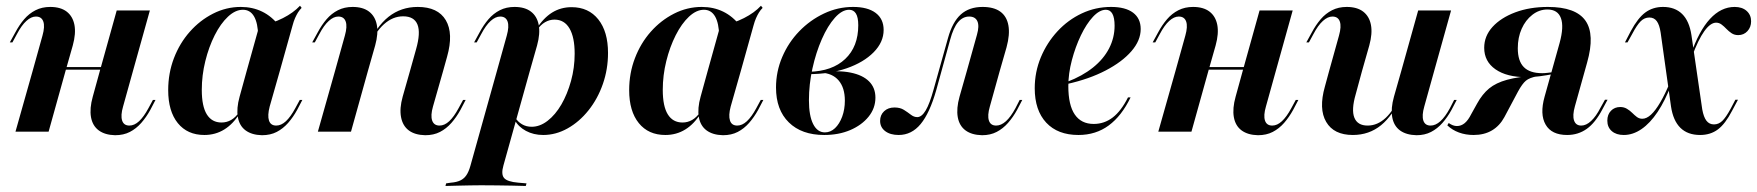

<svg xmlns="http://www.w3.org/2000/svg" viewBox="-20 -452 6030 659"><path d="M91.9 -208.1 125.8 -329.8Q134.7 -361.3 128.6 -378.2Q122.6 -395.2 103.2 -395.2Q87.1 -395.2 70.6 -380.2Q54 -365.3 37.9 -334.7L22.6 -306.5H13.7L32.3 -340.3Q46 -366.1 62.9 -385.9Q79.8 -405.6 102 -416.9Q124.2 -428.2 152.4 -428.2Q187.9 -428.2 208.9 -412.1Q229.8 -396 235.5 -366.5Q241.1 -337.1 229.8 -296L204.8 -208.1ZM33.1 0 91.9 -208.1H204.8L146.8 0ZM168.5 -212.9 171 -221.8H368.5L366.1 -212.9ZM322.6 -208.1 380.6 -416.1H494.4L436.3 -208.1ZM402.4 -86.3Q393.5 -55.6 399.2 -38.3Q404.8 -21 424.2 -21Q441.1 -21 457.3 -35.9Q473.4 -50.8 489.5 -80.6L504.8 -108.9H513.7L496 -75Q482.3 -50 464.9 -30.2Q447.6 -10.5 425.8 0.8Q404 12.1 375 12.1Q340.3 11.3 319 -4.4Q297.6 -20.2 292.3 -50Q287.1 -79.8 298.4 -120.2L322.6 -208.1H436.3Z M681.5 11.3Q623.4 11.3 590.3 -29.4Q557.3 -70.2 557.3 -142.7Q557.3 -200.8 577 -252.4Q596.8 -304 631.5 -343.1Q666.1 -382.3 711.3 -405.2Q756.5 -428.2 806.5 -428.2Q846.8 -428.2 879.8 -412.1Q912.9 -396 937.9 -363.7L866.1 -328.2Q865.3 -372.6 852 -395.6Q838.7 -418.5 813.7 -418.5Q787.9 -418.5 762.5 -394.8Q737.1 -371 716.9 -331Q696.8 -291.1 684.7 -242.3Q672.6 -193.5 672.6 -143.5Q672.6 -87.1 689.9 -59.3Q707.3 -31.5 740.3 -31.5Q758.1 -31.5 773.4 -40.3Q788.7 -49.2 800.8 -66.9L803.2 -63.7Q780.6 -26.6 750 -7.7Q719.4 11.3 681.5 11.3ZM826.6 -208.1 869.4 -361.3Q915.3 -371.8 951.2 -389.9Q987.1 -408.1 1009.7 -432.3L1015.3 -425Q1008.1 -417.7 1002.8 -409.3Q997.6 -400.8 992.7 -389.9Q987.9 -379 983.9 -363.7L940.3 -208.1ZM905.6 -86.3Q897.6 -55.6 903.2 -38.3Q908.9 -21 928.2 -21Q945.2 -21 961.3 -35.9Q977.4 -50.8 993.5 -80.6L1008.9 -108.9H1017.7L1000 -75Q986.3 -50 969 -30.2Q951.6 -10.5 929.8 0.8Q908.1 12.1 879 12.1Q844.4 11.3 823 -4.4Q801.6 -20.2 796.4 -50Q791.1 -79.8 802.4 -120.2L826.6 -208.1H940.3Z M1387.1 -208.1 1408.1 -283.1Q1424.2 -339.5 1412.9 -367.7Q1401.6 -396 1363.7 -396Q1328.2 -396 1298 -369Q1267.7 -341.9 1241.9 -284.7L1239.5 -289.5Q1271 -360.5 1313.7 -394.4Q1356.5 -428.2 1413.7 -428.2Q1483.1 -428.2 1510.1 -382.7Q1537.1 -337.1 1514.5 -257.3L1500.8 -208.1ZM1129.8 -208.1 1163.7 -329.8Q1172.6 -361.3 1166.5 -378.2Q1160.5 -395.2 1141.1 -395.2Q1125 -395.2 1108.5 -380.2Q1091.9 -365.3 1075.8 -334.7L1060.5 -306.5H1051.6L1070.2 -340.3Q1083.9 -366.1 1100.8 -385.9Q1117.7 -405.6 1139.9 -416.9Q1162.1 -428.2 1190.3 -428.2Q1225.8 -428.2 1246.8 -412.1Q1267.7 -396 1273.4 -366.5Q1279 -337.1 1267.7 -296L1242.7 -208.1ZM1071 0 1129.8 -208.1H1242.7L1184.7 0ZM1466.1 -86.3Q1457.3 -55.6 1463.3 -38.3Q1469.4 -21 1488.7 -21Q1505.6 -21 1521.8 -35.9Q1537.9 -50.8 1554 -80.6L1569.4 -108.9H1578.2L1560.5 -75Q1546.8 -50 1529.4 -30.2Q1512.1 -10.5 1490.3 0.8Q1468.5 12.1 1439.5 12.1Q1404 11.3 1383.1 -4.4Q1362.1 -20.2 1356.5 -50Q1350.8 -79.8 1362.1 -120.2L1387.1 -208.1H1500.8Z M1941.9 -427.4Q2000 -427.4 2033.5 -385.5Q2066.9 -343.5 2066.9 -270.2Q2066.9 -214.5 2049.2 -163.7Q2031.5 -112.9 2000 -73.4Q1968.5 -33.9 1928.2 -11.3Q1887.9 11.3 1844.4 11.3Q1811.3 11.3 1785.1 -2.8Q1758.9 -16.9 1746 -41.1L1748.4 -48.4Q1757.3 -33.9 1771.8 -25.4Q1786.3 -16.9 1804.8 -16.9Q1833.1 -16.9 1859.7 -37.5Q1886.3 -58.1 1906.9 -93.5Q1927.4 -129 1939.9 -174.2Q1952.4 -219.4 1952.4 -267.7Q1952.4 -324.2 1934.7 -354.4Q1916.9 -384.7 1883.1 -384.7Q1866.1 -384.7 1850.8 -375.8Q1835.5 -366.9 1823.4 -349.2L1821 -352.4Q1845.2 -390.3 1875 -408.9Q1904.8 -427.4 1941.9 -427.4ZM1685.5 -208.1 1719.4 -329.8Q1728.2 -361.3 1722.2 -378.2Q1716.1 -395.2 1696.8 -395.2Q1680.6 -395.2 1664.1 -380.2Q1647.6 -365.3 1631.5 -334.7L1616.1 -306.5H1607.3L1625.8 -340.3Q1639.5 -366.1 1656.5 -385.9Q1673.4 -405.6 1695.6 -416.9Q1717.7 -428.2 1746 -428.2Q1781.5 -428.2 1802.4 -412.1Q1823.4 -396 1829 -366.5Q1834.7 -337.1 1823.4 -296L1798.4 -208.1ZM1632.3 183.9Q1612.9 183.9 1594.8 184.3Q1576.6 184.7 1556 185.1Q1535.5 185.5 1508.9 186.3L1511.3 177.4L1527.4 175Q1547.6 173.4 1560.1 167.3Q1572.6 161.3 1580.6 149.6Q1588.7 137.9 1594.4 117.7L1685.5 -208.1H1798.4L1708.1 115.3Q1699.2 146 1710.1 158.9Q1721 171.8 1758.9 175L1787.1 177.4L1784.7 186.3Q1762.9 185.5 1737.5 185.1Q1712.1 184.7 1685.5 184.3Q1658.9 183.9 1629.8 183.9H1632.3Z M2263.7 11.3Q2205.6 11.3 2172.6 -29.4Q2139.5 -70.2 2139.5 -142.7Q2139.5 -200.8 2159.3 -252.4Q2179 -304 2213.7 -343.1Q2248.4 -382.3 2293.5 -405.2Q2338.7 -428.2 2388.7 -428.2Q2429 -428.2 2462.1 -412.1Q2495.2 -396 2520.2 -363.7L2448.4 -328.2Q2447.6 -372.6 2434.3 -395.6Q2421 -418.5 2396 -418.5Q2370.2 -418.5 2344.8 -394.8Q2319.4 -371 2299.2 -331Q2279 -291.1 2266.9 -242.3Q2254.8 -193.5 2254.8 -143.5Q2254.8 -87.1 2272.2 -59.3Q2289.5 -31.5 2322.6 -31.5Q2340.3 -31.5 2355.6 -40.3Q2371 -49.2 2383.1 -66.9L2385.5 -63.7Q2362.9 -26.6 2332.3 -7.7Q2301.6 11.3 2263.7 11.3ZM2408.9 -208.1 2451.6 -361.3Q2497.6 -371.8 2533.5 -389.9Q2569.4 -408.1 2591.9 -432.3L2597.6 -425Q2590.3 -417.7 2585.1 -409.3Q2579.8 -400.8 2575 -389.9Q2570.2 -379 2566.1 -363.7L2522.6 -208.1ZM2487.9 -86.3Q2479.8 -55.6 2485.5 -38.3Q2491.1 -21 2510.5 -21Q2527.4 -21 2543.5 -35.9Q2559.7 -50.8 2575.8 -80.6L2591.1 -108.9H2600L2582.3 -75Q2568.5 -50 2551.2 -30.2Q2533.9 -10.5 2512.1 0.8Q2490.3 12.1 2461.3 12.1Q2426.6 11.3 2405.2 -4.4Q2383.9 -20.2 2378.6 -50Q2373.4 -79.8 2384.7 -120.2L2408.9 -208.1H2522.6Z M2808.9 11.3Q2731.5 11.3 2687.5 -31.9Q2643.5 -75 2643.5 -151.6Q2643.5 -206.5 2664.9 -256.5Q2686.3 -306.5 2723.4 -344.8Q2760.5 -383.1 2808.1 -405.6Q2855.6 -428.2 2908.1 -428.2Q2958.1 -428.2 2985.5 -407.7Q3012.9 -387.1 3012.9 -349.2Q3012.9 -307.3 2978.6 -272.6Q2944.4 -237.9 2886.3 -217.7Q2828.2 -197.6 2756.5 -197.6V-205.6Q2836.3 -207.3 2881 -249.6Q2925.8 -291.9 2925.8 -365.3Q2925.8 -392.7 2917.7 -405.6Q2909.7 -418.5 2894.4 -418.5Q2870.2 -418.5 2845.6 -391.1Q2821 -363.7 2800.8 -317.7Q2780.6 -271.8 2768.5 -216.9Q2756.5 -162.1 2756.5 -108.1Q2756.5 -54.8 2771 -26.2Q2785.5 2.4 2811.3 2.4Q2830.6 2.4 2846 -12.1Q2861.3 -26.6 2870.6 -51.6Q2879.8 -76.6 2879.8 -106.5Q2879.8 -150.8 2858.5 -175.8Q2837.1 -200.8 2798.4 -202.4L2799.2 -204Q2858.1 -211.3 2899.6 -202.8Q2941.1 -194.4 2962.9 -172.6Q2984.7 -150.8 2984.7 -116.9Q2984.7 -80.6 2961.3 -51.6Q2937.9 -22.6 2898.4 -5.6Q2858.9 11.3 2808.9 11.3Z M3064.5 11.3Q3035.5 11.3 3018.1 -2Q3000.8 -15.3 3000.8 -37.1Q3000.8 -57.3 3014.5 -70.2Q3028.2 -83.1 3050 -83.1Q3069.4 -83.1 3082.3 -75Q3095.2 -66.9 3106 -58.5Q3116.9 -50 3128.2 -50Q3143.5 -50 3157.3 -73Q3171 -96 3184.7 -146L3233.9 -321.8Q3249.2 -376.6 3277.8 -402.4Q3306.5 -428.2 3352.4 -428.2Q3391.1 -428.2 3413.3 -412.1Q3435.5 -396 3441.1 -364.9Q3446.8 -333.9 3434.7 -289.5L3411.3 -208.1H3298.4L3333.1 -332.3Q3341.9 -362.9 3334.7 -379Q3327.4 -395.2 3306.5 -395.2Q3284.7 -395.2 3268.5 -376.2Q3252.4 -357.3 3241.1 -315.3L3193.5 -142.7Q3171 -63.7 3139.9 -26.2Q3108.9 11.3 3064.5 11.3ZM3377.4 -86.3Q3368.5 -55.6 3374.2 -38.3Q3379.8 -21 3399.2 -21Q3416.1 -21 3432.7 -35.9Q3449.2 -50.8 3465.3 -80.6L3479.8 -108.9H3488.7L3471 -75Q3457.3 -50 3439.9 -30.2Q3422.6 -10.5 3400.8 0.8Q3379 12.1 3350.8 12.1Q3315.3 11.3 3294 -4.4Q3272.6 -20.2 3267.3 -50Q3262.1 -79.8 3273.4 -120.2L3298.4 -208.1H3411.3Z M3681.5 11.3Q3610.5 11.3 3571 -31Q3531.5 -73.4 3531.5 -149.2Q3531.5 -204.8 3552.4 -255.2Q3573.4 -305.6 3609.7 -344.8Q3646 -383.9 3693.1 -406Q3740.3 -428.2 3793.5 -428.2Q3842.7 -428.2 3869 -408.5Q3895.2 -388.7 3895.2 -352.4Q3895.2 -312.9 3863.3 -276.2Q3831.5 -239.5 3775 -210.1Q3718.5 -180.6 3642.7 -163.7V-171Q3695.2 -191.1 3731.5 -220.2Q3767.7 -249.2 3786.7 -285.9Q3805.6 -322.6 3805.6 -363.7Q3805.6 -391.1 3798 -404.8Q3790.3 -418.5 3775.8 -418.5Q3754 -418.5 3731.5 -394.4Q3708.9 -370.2 3689.9 -330.6Q3671 -291.1 3658.9 -245.2Q3646.8 -199.2 3646.8 -156.5Q3646.8 -91.1 3669 -58.9Q3691.1 -26.6 3733.9 -26.6Q3770.2 -26.6 3799.2 -48.8Q3828.2 -71 3851.6 -117.7H3860.5Q3829.8 -54 3785.5 -21.4Q3741.1 11.3 3681.5 11.3Z M4014.5 -208.1 4048.4 -329.8Q4057.3 -361.3 4051.2 -378.2Q4045.2 -395.2 4025.8 -395.2Q4009.7 -395.2 3993.1 -380.2Q3976.6 -365.3 3960.5 -334.7L3945.2 -306.5H3936.3L3954.8 -340.3Q3968.5 -366.1 3985.5 -385.9Q4002.4 -405.6 4024.6 -416.9Q4046.8 -428.2 4075 -428.2Q4110.5 -428.2 4131.5 -412.1Q4152.4 -396 4158.1 -366.5Q4163.7 -337.1 4152.4 -296L4127.4 -208.1ZM3955.6 0 4014.5 -208.1H4127.4L4069.4 0ZM4091.1 -212.9 4093.5 -221.8H4291.1L4288.7 -212.9ZM4245.2 -208.1 4303.2 -416.1H4416.9L4358.9 -208.1ZM4325 -86.3Q4316.1 -55.6 4321.8 -38.3Q4327.4 -21 4346.8 -21Q4363.7 -21 4379.8 -35.9Q4396 -50.8 4412.1 -80.6L4427.4 -108.9H4436.3L4418.5 -75Q4404.8 -50 4387.5 -30.2Q4370.2 -10.5 4348.4 0.8Q4326.6 12.1 4297.6 12.1Q4262.9 11.3 4241.5 -4.4Q4220.2 -20.2 4214.9 -50Q4209.7 -79.8 4221 -120.2L4245.2 -208.1H4358.9Z M4654.8 -208.1 4633.1 -128.2Q4617.7 -75 4628.6 -48Q4639.5 -21 4674.2 -21Q4708.1 -21 4736.7 -48Q4765.3 -75 4790.3 -132.3L4792.7 -126.6Q4761.3 -55.6 4720.2 -22.2Q4679 11.3 4623.4 11.3Q4558.1 11.3 4531.9 -33.5Q4505.6 -78.2 4527.4 -154.8L4541.9 -208.1ZM4541.9 -208.1 4575.8 -329.8Q4584.7 -361.3 4578.6 -378.2Q4572.6 -395.2 4553.2 -395.2Q4537.1 -395.2 4520.6 -380.2Q4504 -365.3 4487.9 -334.7L4472.6 -306.5H4463.7L4482.3 -340.3Q4496 -366.1 4512.9 -385.9Q4529.8 -405.6 4552 -416.9Q4574.2 -428.2 4602.4 -428.2Q4637.9 -428.2 4658.9 -412.1Q4679.8 -396 4685.5 -366.5Q4691.1 -337.1 4679.8 -296L4654.8 -208.1ZM4789.5 -208.1 4847.6 -416.1H4960.5L4902.4 -208.1ZM4868.5 -86.3Q4859.7 -55.6 4865.3 -38.3Q4871 -21 4890.3 -21Q4907.3 -21 4923.8 -35.9Q4940.3 -50.8 4956.5 -80.6L4971 -108.9H4979.8L4962.1 -75Q4948.4 -50 4931 -30.2Q4913.7 -10.5 4891.9 0.8Q4870.2 12.1 4841.9 12.1Q4806.5 11.3 4785.1 -4.4Q4763.7 -20.2 4758.5 -50Q4753.2 -79.8 4764.5 -120.2L4789.5 -208.1H4902.4Z M5358.9 11.3Q5305.6 11.3 5285.1 -24.2Q5264.5 -59.7 5281.5 -120.2L5333.1 -304.8Q5348.4 -360.5 5337.5 -389.9Q5326.6 -419.4 5291.1 -419.4Q5262.9 -419.4 5239.5 -401.2Q5216.1 -383.1 5202.8 -353.2Q5189.5 -323.4 5189.5 -286.3Q5189.5 -242.7 5210.1 -221.8Q5230.6 -200.8 5273.4 -200.8Q5281.5 -200.8 5291.5 -202Q5301.6 -203.2 5314.5 -204.8L5313.7 -198.4Q5289.5 -193.5 5264.9 -190.3Q5240.3 -187.1 5219.4 -187.1Q5151.6 -187.1 5112.9 -214.1Q5074.2 -241.1 5074.2 -287.9Q5074.2 -328.2 5102.8 -359.7Q5131.5 -391.1 5181 -409.7Q5230.6 -428.2 5292.7 -428.2Q5388.7 -428.2 5421.8 -381Q5454.8 -333.9 5427.4 -237.1L5385.5 -87.1Q5376.6 -55.6 5382.7 -38.3Q5388.7 -21 5407.3 -21Q5424.2 -21 5441.1 -36.7Q5458.1 -52.4 5473.4 -82.3L5488.7 -109.7H5497.6L5479.8 -76.6Q5455.6 -30.6 5426.2 -9.7Q5396.8 11.3 5358.9 11.3ZM5037.9 11.3Q5010.5 11.3 4987.5 2.8Q4964.5 -5.6 4947.6 -21.8L4952.4 -29.8Q4966.9 -19.4 4980.6 -19.4Q4995.2 -19.4 5007.3 -29.4Q5019.4 -39.5 5029.8 -60.5L5050 -96.8Q5067.7 -129 5091.1 -148.4Q5114.5 -167.7 5152.8 -178.2Q5191.1 -188.7 5251.6 -192.7L5256.5 -190.3Q5229.8 -185.5 5217.3 -175Q5204.8 -164.5 5190.3 -137.9L5143.5 -50Q5127.4 -20.2 5100.8 -4.4Q5074.2 11.3 5037.9 11.3Z M5815.3 11.3Q5772.6 11.3 5747.6 -13.3Q5722.6 -37.9 5715.3 -87.1L5679.8 -340.3Q5675.8 -366.9 5666.5 -379.4Q5657.3 -391.9 5641.1 -391.9Q5624.2 -391.9 5611.3 -379Q5598.4 -366.1 5583.1 -337.1L5566.1 -306.5H5557.3L5577.4 -345.2Q5601.6 -390.3 5627.4 -409.3Q5653.2 -428.2 5687.9 -428.2Q5729 -428.2 5753.6 -404Q5778.2 -379.8 5785.5 -331.5L5822.6 -76.6Q5827.4 -50 5837.1 -37.5Q5846.8 -25 5862.9 -25Q5879 -25 5891.5 -37.1Q5904 -49.2 5920.2 -79L5936.3 -109.7H5945.2L5925 -71.8Q5901.6 -26.6 5876.2 -7.7Q5850.8 11.3 5815.3 11.3ZM5553.2 11.3Q5527.4 11.3 5512.1 -2Q5496.8 -15.3 5496.8 -37.9Q5496.8 -58.9 5509.3 -71.8Q5521.8 -84.7 5541.1 -84.7Q5554 -84.7 5564.1 -78.6Q5574.2 -72.6 5582.3 -64.5Q5590.3 -56.5 5598.4 -50.4Q5606.5 -44.4 5616.9 -44.4Q5631.5 -44.4 5646.8 -58.5Q5662.1 -72.6 5678.6 -100.8Q5695.2 -129 5712.1 -170.2L5716.1 -161.3Q5695.2 -106.5 5669.4 -67.7Q5643.5 -29 5614.1 -8.9Q5584.7 11.3 5553.2 11.3ZM5787.1 -257.3 5783.1 -264.5Q5811.3 -346 5849.2 -387.1Q5887.1 -428.2 5933.9 -428.2Q5959.7 -428.2 5975 -414.5Q5990.3 -400.8 5990.3 -379Q5990.3 -358.9 5977.8 -345.2Q5965.3 -331.5 5946 -331.5Q5933.1 -331.5 5923.4 -337.9Q5913.7 -344.4 5905.6 -352.8Q5897.6 -361.3 5889.1 -367.7Q5880.6 -374.2 5870.2 -374.2Q5850.8 -374.2 5829.8 -345.2Q5808.9 -316.1 5787.1 -257.3Z"/></svg>

Font: Playfair 144pt
Style: Bold Italic
Weight: 700
Italic angle: -15.6°
Designer: Claus Eggers Sørensen
Foundry: Claus Eggers Sørensen
Version: Version 2.203